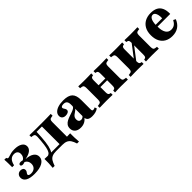

<svg xmlns="http://www.w3.org/2000/svg" viewBox="231 -1480 2658 2658"><g transform="rotate(-45 1560.5 -151.0)"><path d="M198.4 11.3Q111.3 11.3 65.7 -14.9Q20.2 -41.1 20.2 -89.5Q20.2 -122.6 40.3 -142.7Q60.5 -162.9 92.7 -162.9Q117.7 -162.9 132.7 -150.8Q147.6 -138.7 147.6 -118.5Q147.6 -102.4 140.7 -91.1Q133.9 -79.8 126.6 -70.6Q119.4 -61.3 119.4 -51.6Q119.4 -40.3 131.9 -33.9Q144.4 -27.4 166.9 -27.4Q212.9 -27.4 239.1 -52.4Q265.3 -77.4 265.3 -119.4Q265.3 -149.2 252.8 -170.6Q240.3 -191.9 214.5 -204.8Q203.2 -200.8 191.9 -198Q180.6 -195.2 171.8 -195.2Q157.3 -195.2 148 -201.6Q138.7 -208.1 138.7 -219.4Q138.7 -231.5 148.8 -237.9Q158.9 -244.4 176.6 -244.4Q183.1 -244.4 191.9 -243.1Q200.8 -241.9 215.3 -238.7Q237.1 -251.6 248 -272.6Q258.9 -293.5 258.9 -318.5Q258.9 -351.6 240.3 -369Q221.8 -386.3 187.9 -386.3Q146 -386.3 119 -358.9Q91.9 -331.5 79.8 -275H42.7Q42.7 -317.7 42.3 -345.2Q41.9 -372.6 41.1 -391.1Q40.3 -409.7 38.7 -425H75Q78.2 -413.7 83.5 -408.5Q88.7 -403.2 96.8 -403.2Q108.1 -403.2 126.2 -410.1Q144.4 -416.9 172.2 -423.4Q200 -429.8 240.3 -429.8Q311.3 -429.8 353.2 -404Q395.2 -378.2 395.2 -333.1Q395.2 -292.7 360.1 -264.9Q325 -237.1 257.3 -224.2V-222.6Q332.3 -217.7 372.6 -188.7Q412.9 -159.7 412.9 -112.1Q412.9 -54.8 356 -21.8Q299.2 11.3 198.4 11.3Z M630.6 -2.4Q583.1 -2.4 553.2 10.5Q523.4 23.4 505.2 52Q487.1 80.6 471 128.2H433.1Q437.9 83.9 439.1 41.9Q440.3 0 439.5 -39.5Q465.3 -37.9 490.7 -37.5Q516.1 -37.1 541.9 -37.1H630.6H773.4V-2.4ZM475 7.3 487.1 -34.7Q510.5 -34.7 527.8 -48.8Q545.2 -62.9 556.9 -96Q568.5 -129 575.8 -185.1Q583.1 -241.1 587.9 -325Q588.7 -354.8 579 -366.5Q569.4 -378.2 540.3 -381.5L524.2 -383.1V-419.4Q561.3 -418.5 593.1 -417.7Q625 -416.9 661.3 -416.9H671H804H804.8Q841.1 -416.9 873.4 -417.7Q905.6 -418.5 941.9 -419.4V-383.1L925.8 -381.5Q896.8 -378.2 887.1 -366.5Q877.4 -354.8 877.4 -325V-209.7H732.3V-386.3L739.5 -382.3H623.4L628.2 -386.3Q624.2 -270.2 614.5 -194Q604.8 -117.7 587.5 -73.8Q570.2 -29.8 542.7 -11.3Q515.3 7.3 475 7.3ZM732.3 -2.4V-209.7H877.4V-2.4ZM732.3 -2.4 733.1 -10.5 791.1 -37.1H750.8H839.5Q865.3 -37.1 891.1 -37.5Q916.9 -37.9 941.9 -39.5Q941.1 0 942.7 41.9Q944.4 83.9 947.6 128.2H909.7Q895.2 80.6 876.2 52Q857.3 23.4 827.8 10.5Q798.4 -2.4 750.8 -2.4Z M1231.5 -209.7V-311.3Q1231.5 -353.2 1214.9 -372.6Q1198.4 -391.9 1162.9 -391.9Q1140.3 -391.9 1127 -385.1Q1113.7 -378.2 1113.7 -365.3Q1113.7 -355.6 1120.6 -345.2Q1127.4 -334.7 1133.9 -323.4Q1140.3 -312.1 1140.3 -298.4Q1140.3 -279 1121.4 -266.9Q1102.4 -254.8 1072.6 -254.8Q1039.5 -254.8 1020.6 -271.8Q1001.6 -288.7 1001.6 -318.5Q1001.6 -352.4 1025.8 -377.4Q1050 -402.4 1093.5 -416.1Q1137.1 -429.8 1196.8 -429.8Q1292.7 -429.8 1334.7 -389.5Q1376.6 -349.2 1376.6 -255.6V-209.7ZM1104 11.3Q1049.2 11.3 1017.3 -15.7Q985.5 -42.7 985.5 -89.5Q985.5 -125.8 1003.2 -149.2Q1021 -172.6 1048.8 -187.1Q1076.6 -201.6 1108.1 -212.1Q1139.5 -222.6 1167.7 -232.3Q1196 -241.9 1214.1 -255.2Q1232.3 -268.5 1232.3 -289.5L1236.3 -242.7Q1232.3 -227.4 1220.6 -217.3Q1208.9 -207.3 1194.8 -198.4Q1180.6 -189.5 1166.9 -178.6Q1153.2 -167.7 1144.8 -152.8Q1136.3 -137.9 1136.3 -115.3Q1136.3 -90.3 1148.4 -76.6Q1160.5 -62.9 1182.3 -62.9Q1199.2 -62.9 1213.7 -71.4Q1228.2 -79.8 1238.7 -98.4L1240.3 -60.5Q1215.3 -24.2 1181.5 -6.5Q1147.6 11.3 1104 11.3ZM1376.6 -74.2Q1376.6 -55.6 1381.5 -48.8Q1386.3 -41.9 1399.2 -41.9Q1408.9 -41.9 1417.3 -44.8Q1425.8 -47.6 1433.9 -53.2L1446.8 -23.4Q1426.6 -6.5 1395.6 2.4Q1364.5 11.3 1328.2 11.3Q1277.4 11.3 1254.4 -8.1Q1231.5 -27.4 1231.5 -70.2V-209.7H1376.6Z M1896 -2.4Q1866.1 -2.4 1839.5 -1.6Q1812.9 -0.8 1781.5 0V-36.3L1788.7 -37.1Q1808.9 -40.3 1816.1 -51.6Q1823.4 -62.9 1823.4 -94.4V-209.7H1968.5V-94.4Q1968.5 -64.5 1978.2 -52.8Q1987.9 -41.1 2016.9 -37.9L2033.1 -36.3V0Q1996.8 -0.8 1964.9 -1.6Q1933.1 -2.4 1896 -2.4ZM1617.7 -2.4Q1581.5 -2.4 1549.2 -1.6Q1516.9 -0.8 1480.6 0V-36.3L1496.8 -37.9Q1525.8 -41.1 1535.5 -52.8Q1545.2 -64.5 1545.2 -94.4V-325Q1545.2 -354.8 1535.5 -366.5Q1525.8 -378.2 1496.8 -381.5L1480.6 -383.1V-419.4Q1516.9 -418.5 1549.2 -417.7Q1581.5 -416.9 1617.7 -416.9Q1648.4 -416.9 1675.4 -417.7Q1702.4 -418.5 1734.7 -419.4V-383.1L1726.6 -382.3Q1706.5 -379 1698.4 -367.7Q1690.3 -356.5 1690.3 -325V-94.4Q1690.3 -62.9 1698.4 -51.6Q1706.5 -40.3 1726.6 -37.1L1734.7 -36.3V0Q1702.4 -0.8 1675.4 -1.6Q1648.4 -2.4 1617.7 -2.4ZM1823.4 -209.7V-325Q1823.4 -356.5 1815.7 -367.7Q1808.1 -379 1787.1 -382.3L1779 -383.1V-419.4Q1811.3 -418.5 1838.3 -417.7Q1865.3 -416.9 1896 -416.9Q1933.1 -416.9 1964.9 -417.7Q1996.8 -418.5 2033.1 -419.4V-383.1L2016.9 -381.5Q1987.9 -378.2 1978.2 -366.5Q1968.5 -354.8 1968.5 -325V-209.7ZM1632.3 -196V-231.5H1881.5V-196Z M2501.6 -2.4Q2471.8 -2.4 2445.2 -1.6Q2418.5 -0.8 2387.1 0V-36.3L2394.4 -37.1Q2414.5 -40.3 2421.8 -51.6Q2429 -62.9 2429 -94.4V-209.7H2574.2V-94.4Q2574.2 -64.5 2583.9 -52.8Q2593.5 -41.1 2622.6 -37.9L2638.7 -36.3V0Q2602.4 -0.8 2570.6 -1.6Q2538.7 -2.4 2501.6 -2.4ZM2223.4 -2.4Q2187.1 -2.4 2154.8 -1.6Q2122.6 -0.8 2086.3 0V-36.3L2102.4 -37.9Q2131.5 -41.1 2141.1 -52.8Q2150.8 -64.5 2150.8 -94.4V-325Q2150.8 -354.8 2141.1 -366.5Q2131.5 -378.2 2102.4 -381.5L2086.3 -383.1V-419.4Q2122.6 -418.5 2154.8 -417.7Q2187.1 -416.9 2223.4 -416.9Q2254 -416.9 2281 -417.7Q2308.1 -418.5 2340.3 -419.4V-383.1L2332.3 -382.3Q2312.1 -379 2304 -367.7Q2296 -356.5 2296 -325V-94.4Q2296 -62.9 2304 -51.6Q2312.1 -40.3 2332.3 -37.1L2340.3 -36.3V0Q2308.1 -0.8 2281 -1.6Q2254 -2.4 2223.4 -2.4ZM2429 -209.7V-325Q2429 -356.5 2421.4 -367.7Q2413.7 -379 2392.7 -382.3L2384.7 -383.1V-419.4Q2416.9 -418.5 2444 -417.7Q2471 -416.9 2501.6 -416.9Q2538.7 -416.9 2570.6 -417.7Q2602.4 -418.5 2638.7 -419.4V-383.1L2622.6 -381.5Q2593.5 -378.2 2583.9 -366.5Q2574.2 -354.8 2574.2 -325V-209.7ZM2246.8 -34.7 2246 -82.3 2476.6 -383.9V-336.3Z M2896.8 11.3Q2833.1 11.3 2786.7 -14.9Q2740.3 -41.1 2715.7 -90.3Q2691.1 -139.5 2691.1 -208.1Q2691.1 -280.6 2718.5 -329.8Q2746 -379 2794.4 -404.4Q2842.7 -429.8 2906.5 -429.8Q2968.5 -429.8 3009.7 -408.5Q3050.8 -387.1 3071.4 -342.3Q3091.9 -297.6 3090.3 -228.2H2797.6L2796 -264.5H2968.5Q2970.2 -302.4 2963.7 -331Q2957.3 -359.7 2944 -375.8Q2930.6 -391.9 2908.9 -391.9Q2879.8 -391.9 2861.3 -359.7Q2842.7 -327.4 2840.3 -258.9L2842.7 -254Q2841.9 -247.6 2841.9 -240.7Q2841.9 -233.9 2841.9 -221.8Q2841.9 -146.8 2869 -104.8Q2896 -62.9 2947.6 -62.9Q2986.3 -62.9 3012.9 -81.9Q3039.5 -100.8 3059.7 -139.5L3093.5 -121.8Q3066.9 -55.6 3017.3 -22.2Q2967.7 11.3 2896.8 11.3Z"/></g></svg>

Font: Playfair 9pt Black
Style: Regular
Weight: 900
Designer: Claus Eggers Sørensen
Foundry: Claus Eggers Sørensen
Version: Version 2.203